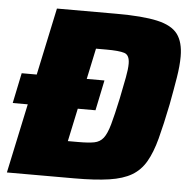

<svg xmlns="http://www.w3.org/2000/svg" viewBox="-50 -738 778 788"><g transform="rotate(5 338.5 -344.0)"><path d="M7 0 68 -286H6L32 -411H94L153 -688H399Q506 -688 566.5 -674.5Q627 -661 651.5 -628Q676 -595 676 -536Q676 -498 668 -449Q660 -400 648 -336Q631 -252 615.5 -193.5Q600 -135 578 -97Q556 -59 520.5 -38Q485 -17 428 -8.5Q371 0 285 0ZM245 -150H288Q330 -150 353.5 -154.5Q377 -159 391 -177Q405 -195 416 -234Q427 -273 442 -343Q453 -397 459.5 -431.5Q466 -466 466 -488Q466 -524 444 -531Q422 -538 370 -538H327L300 -411H373L347 -286H274Z"/></g></svg>

Font: Saira ExtraBold
Style: Italic
Weight: 800
Italic angle: -12°
Designer: Hector Gatti with collaboration of the Omnibus-Type team
Foundry: Omnibus-Type
Version: Version 1.100; ttfautohint (v1.8.3)